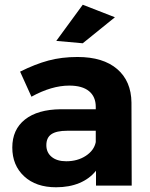

<svg xmlns="http://www.w3.org/2000/svg" viewBox="-20 -785 636 812"><path d="M386 0V-63Q359 -29 316 -11Q273 7 217 7Q132 7 82 -39.5Q32 -86 32 -161Q32 -237 85.5 -279.5Q139 -322 237 -323H385V-333Q385 -376 356.5 -399.5Q328 -423 273 -423Q198 -423 113 -376L65 -482Q129 -514 185 -529Q241 -544 308 -544Q416 -544 475.5 -493Q535 -442 536 -351L537 0ZM385 -184V-232H264Q219 -232 197.5 -217.5Q176 -203 176 -171Q176 -140 198.5 -121.5Q221 -103 260 -103Q308 -103 343 -126Q378 -149 385 -184ZM330 -765 466 -712 330 -602 218 -612Z"/></svg>

Font: Montserrat arm2 SemiBold
Style: Regular
Weight: 600
Designer: Julieta Ulanovsky
Foundry: Julieta Ulanovsky
Version: Version 6.000